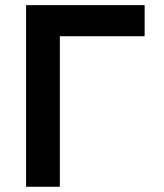

<svg xmlns="http://www.w3.org/2000/svg" viewBox="-20 -713 626 733"><path d="M79.6 0V-693.4H208.5V0ZM79.6 -574.7V-693.4H532.2V-574.7Z"/></svg>

Font: Cascadia Code
Style: Regular
Weight: 400
Monospace: yes
Designer: Aaron Bell
Foundry: Saja Typeworks
Version: Version 2106.017